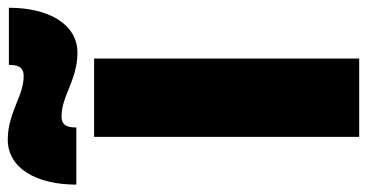

<svg xmlns="http://www.w3.org/2000/svg" viewBox="-316 -718 968 507"><g transform="rotate(-90 168.5 -464.0)"><path d="M152 -904C124 -915 93 -928 54 -928C-22 -928 -65 -852 -65 -747H86C86 -765 88 -786 115 -786C139 -786 161 -778 185 -768C213 -757 244 -744 283 -744C359 -744 402 -820 402 -925H251C251 -907 249 -886 222 -886C198 -886 176 -894 152 -904ZM61 0H268V-700H61Z"/></g></svg>

Font: Fixel Display Black
Style: Regular
Weight: 900
Designer: AlfaBravo + MacPaw
Foundry: Kyrylo Tkachov, Marchela Mozhyna, Serhii Makarenko, Maria Weinstein, Zakhar Kryvoshyya
Version: Version 1.211